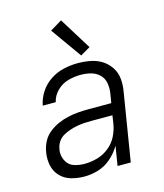

<svg xmlns="http://www.w3.org/2000/svg" viewBox="-114 -848 805 942"><g transform="rotate(-15 288.0 -377.0)"><path d="M199 8Q234 8 270 -3Q306 -14 335.5 -40Q365 -66 384 -99L368 0H435L491 -344Q497 -377 494 -409Q491 -441 474 -467Q457 -493 431 -509.5Q405 -526 373 -532Q341 -538 309 -538Q274 -538 238 -530Q202 -522 170 -501Q138 -480 117.5 -448.5Q97 -417 90 -381H156Q163 -413 188 -437.5Q213 -462 245 -470.5Q277 -479 308 -479Q335 -479 360 -472.5Q385 -466 403 -448.5Q421 -431 425.5 -405.5Q430 -380 426 -354L418 -306H303Q277 -306 250.5 -304Q224 -302 197.5 -296Q171 -290 146 -279Q121 -268 98.5 -250Q76 -232 63.5 -207Q51 -182 47 -156Q41 -122 48 -89Q55 -56 77.5 -33Q100 -10 132 -1Q164 8 199 8ZM215 -52Q189 -52 164 -59.5Q139 -67 125.5 -89Q112 -111 112 -136Q112 -145 114 -154Q117 -173 127.5 -189.5Q138 -206 155.5 -216Q173 -226 191.5 -232Q210 -238 228.5 -241.5Q247 -245 265.5 -246Q284 -247 303 -247H408L402 -207Q397 -175 382 -144.5Q367 -114 339.5 -92Q312 -70 279.5 -61Q247 -52 215 -52ZM336 -570 386 -599 285 -762 225 -726Z"/></g></svg>

Font: Iosevka Sparkle Light Oblique
Style: Regular
Weight: 300
Italic angle: -9°
Designer: Belleve Invis
Foundry: Belleve Invis
Version: Version 4.5.0; ttfautohint (v1.8.3)